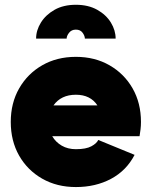

<svg xmlns="http://www.w3.org/2000/svg" viewBox="-20 -757 626 792"><path d="M385.3 -179.7 535.2 -118.2Q501.5 -53.2 438 -19.3Q374.5 14.6 293 14.6Q214.8 14.6 154.1 -20Q93.3 -54.7 58.8 -115.2Q24.4 -175.8 24.4 -253.9Q24.4 -332 59.1 -392.6Q93.8 -453.1 154.3 -487.8Q214.8 -522.5 293 -522.5Q371.1 -522.5 431.6 -487.8Q492.2 -453.1 526.9 -392.6Q561.5 -332 561.5 -253.9Q561.5 -238.8 559.8 -224.1Q558.1 -209.5 555.7 -195.3H195.3Q209.5 -170.9 234.6 -156.2Q259.8 -141.6 293 -141.6Q335 -141.6 356.9 -153.6Q378.9 -165.5 385.3 -179.7ZM293 -366.2Q231.9 -366.2 200.7 -322.3H381.8Q353 -366.2 293 -366.2ZM293 -737.3Q344.2 -737.3 381.1 -716.6Q418 -695.8 437.5 -663.8Q457 -631.8 457 -597.7H330.1Q330.1 -608.9 320.8 -621.8Q311.5 -634.8 293 -634.8Q274.9 -634.8 264.9 -621.8Q254.9 -608.9 254.9 -597.7H128.9Q128.9 -631.8 148.7 -663.8Q168.5 -695.8 205.1 -716.6Q241.7 -737.3 293 -737.3Z"/></svg>

Font: Giphurs Black
Style: Regular
Weight: 900
Version: Version 0.920; ttfautohint (v1.8.4.7-5d5b)